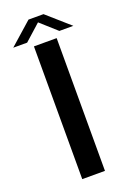

<svg xmlns="http://www.w3.org/2000/svg" viewBox="-169 -756 545 806"><g transform="rotate(-20 103.0 -353.0)"><path d="M52.5 0H154V-593H52.5ZM-31 -617.5H31L103 -682L175 -617.5H237.5L136.5 -706.5H69.5Z"/></g></svg>

Font: Anybody UltraCondensed Thin
Style: Regular
Weight: 400
Version: Version 1.111